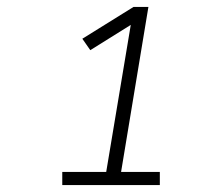

<svg xmlns="http://www.w3.org/2000/svg" viewBox="-20 -858 640 555"><path d="M160 -323V-361H287L358 -786L241 -713L218 -746L366 -838H409L330 -361H442V-323Z"/></svg>

Font: Iosevka Slab XLtEx
Style: Italic
Weight: 200
Width: 7
Italic angle: -9°
Monospace: yes
Designer: Belleve Invis
Foundry: Belleve Invis
Version: Version 11.1.0; ttfautohint (v1.8.3)